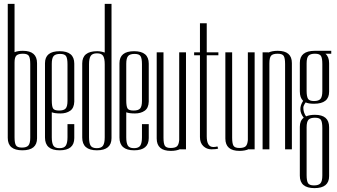

<svg xmlns="http://www.w3.org/2000/svg" viewBox="-20 -770 1740 990"><path d="M171 -57Q171 5 95.5 5Q20 5 20 -59V-750H55V-501Q72 -508 98 -508Q171 -508 171 -444ZM136 -440Q136 -470 129 -481.5Q122 -493 98.5 -493Q75 -493 65 -484Q55 -475 55 -448V-62Q55 -33 62 -21Q69 -9 93 -9Q117 -9 126.5 -20Q136 -31 136 -60Z M212 -444Q212 -506 287.5 -506Q363 -506 363 -442V-246Q362 -213 342 -199Q322 -185 292 -185Q262 -185 247 -191V-62Q247 -33 255 -19.5Q263 -6 287 -6Q311 -6 319.5 -19.5Q328 -33 328 -62V-130H363V-58Q363 5 287.5 5Q212 5 212 -61ZM247 -253Q247 -222 253.5 -211Q260 -200 284.5 -200Q309 -200 318.5 -210.5Q328 -221 328 -250V-439Q328 -468 321 -480Q314 -492 290 -492Q266 -492 256.5 -481Q247 -470 247 -441Z M404 -443Q404 -506 481 -506Q501 -506 520 -499V-750H555V-58Q555 5 479.5 5Q404 5 404 -61ZM520 -62V-439Q520 -468 512 -481.5Q504 -495 480 -495Q456 -495 447.5 -481.5Q439 -468 439 -439V-62Q439 -33 447 -19.5Q455 -6 479 -6Q503 -6 511.5 -19.5Q520 -33 520 -62Z M596 -444Q596 -506 671.5 -506Q747 -506 747 -442V-246Q746 -213 726 -199Q706 -185 676 -185Q646 -185 631 -191V-62Q631 -33 639 -19.5Q647 -6 671 -6Q695 -6 703.5 -19.5Q712 -33 712 -62V-130H747V-58Q747 5 671.5 5Q596 5 596 -61ZM631 -253Q631 -222 637.5 -211Q644 -200 668.5 -200Q693 -200 702.5 -210.5Q712 -221 712 -250V-439Q712 -468 705 -480Q698 -492 674 -492Q650 -492 640.5 -481Q631 -470 631 -441Z M939 -500V0H909V-1Q889 8 861 8Q788 8 788 -56V-500H823V-60Q823 -30 830 -18.5Q837 -7 860 -7Q883 -7 892.5 -15.5Q902 -24 904 -48V-500Z M981 -500H1011V-650H1046V-500H1106V-485H1046V-67Q1046 -12 1080 -12Q1092 -12 1101 -15L1105 -4Q1094 0 1070 0Q1046 0 1028.5 -16.5Q1011 -33 1011 -63V-485H981Z M1293 -500V0H1263V-1Q1243 8 1215 8Q1142 8 1142 -56V-500H1177V-60Q1177 -30 1184 -18.5Q1191 -7 1214 -7Q1237 -7 1246.5 -15.5Q1256 -24 1258 -48V-500Z M1450 0V-440Q1450 -470 1443 -481.5Q1436 -493 1411.5 -493Q1387 -493 1378 -483Q1369 -473 1369 -443V0H1334V-500H1364V-499Q1383 -508 1412 -508Q1485 -508 1485 -445V0Z M1546 -163Q1513 -205 1543 -250Q1526 -266 1526 -299V-446Q1526 -508 1603 -508H1688V-493H1658Q1677 -477 1677 -444V-297Q1677 -235 1599 -235Q1571 -235 1556 -242Q1544 -225 1544 -215Q1544 -190 1558 -170Q1577 -178 1604 -178Q1677 -178 1677 -114V138Q1677 200 1601.5 200Q1526 200 1526 136V-116Q1526 -148 1546 -163ZM1642 -110Q1642 -140 1635 -151.5Q1628 -163 1604 -163Q1580 -163 1570.5 -152.5Q1561 -142 1561 -113V133Q1561 162 1568 174Q1575 186 1599 186Q1623 186 1632.5 175Q1642 164 1642 135ZM1642 -440Q1642 -470 1635 -481.5Q1628 -493 1604 -493Q1580 -493 1570.5 -482.5Q1561 -472 1561 -443V-302Q1561 -273 1568 -261Q1575 -249 1599 -249Q1623 -249 1632.5 -260Q1642 -271 1642 -300Z"/></svg>

Font: Dorsa
Style: Regular
Weight: 400
Version: Version 1.002